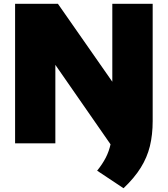

<svg xmlns="http://www.w3.org/2000/svg" viewBox="-20 -760 889 1018"><path d="M602 57 238.5 -466.5H273.5V0H60V-740H287L637 -238.5ZM635 238 495 145Q523 110.5 540.8 76Q558.5 41.5 567 1.5Q575.5 -38.5 575.5 -90V-740H789.5V-118Q789.5 -45.5 774.8 14.8Q760 75 726.2 129.2Q692.5 183.5 635 238Z"/></svg>

Font: Encode Sans SC SemiExpanded Black
Style: Regular
Weight: 900
Width: 6
Designer: Multiple Designers
Foundry: Impallari Type
Version: Version 3.002